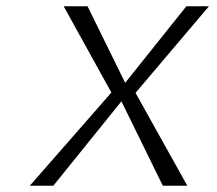

<svg xmlns="http://www.w3.org/2000/svg" viewBox="-20 -596 693 612"><path d="M75 -4H150L367 -273L499 -4H577L412 -300L646 -576H574L379 -332L259 -576H183L335 -301Z"/></svg>

Font: Charger Static
Style: 2Obl
Weight: 1000
Designer: Jasper
Foundry: KineticPlasma Fonts/Cannot Into Space Fonts
Version: Version 1.1